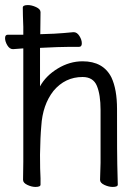

<svg xmlns="http://www.w3.org/2000/svg" viewBox="-24 -727 544 758"><path d="M421 11Q405 11 388 3Q371 -5 371 -17L373 -84V-293Q373 -353 358.5 -388Q344 -423 302 -423Q233 -423 187 -368Q144 -313 139 -229Q135 -187 134 -116Q134 -55 136 -23V2Q136 11 116 11Q101 11 84 3Q67 -5 67 -17L68 -88Q68 -408 68 -536Q53 -535 28 -533H27Q14 -533 5 -548Q-4 -563 -4 -576.5Q-4 -590 7 -590H68Q68 -617 68 -621Q67 -642 66.5 -664.5Q66 -687 66 -697Q66 -707 86 -707Q101 -707 118.5 -699Q136 -691 136 -679Q135 -637 135 -592L190 -594Q226 -596 266 -600H267Q280 -600 289.5 -585Q299 -570 299 -556Q299 -542 288 -542H249Q221 -542 201 -541L134 -538Q134 -466 134 -386Q157 -428 204 -456.5Q251 -485 302 -485Q384 -485 416 -421Q438 -374 438 -297Q438 -99 439 -78L441 2Q441 11 421 11Z"/></svg>

Font: Moon Stars Kai HW
Style: Regular
Weight: 400
Designer: GuiWonder
Version: Version 1.101